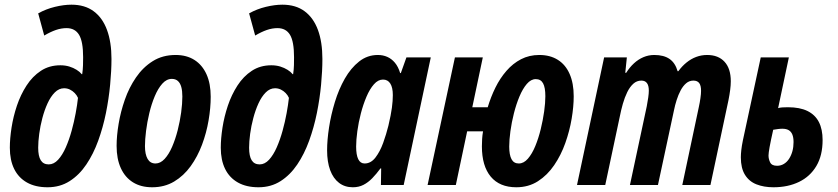

<svg xmlns="http://www.w3.org/2000/svg" viewBox="-20 -790 3579 820"><path d="M183.1 9.8Q131.3 9.8 95.2 -10.5Q59.1 -30.8 40.5 -68.6Q22 -106.4 22 -159.2Q22 -197.8 29.3 -244.9Q36.6 -292 52.2 -338.6Q67.9 -385.3 93.3 -424.6Q118.7 -463.9 154.5 -487.5Q190.4 -511.2 237.8 -511.2Q258.3 -511.2 275.9 -505.9Q293.5 -500.5 307.1 -491.9Q320.8 -483.4 329.1 -473.1H331.1Q334 -492.7 334.5 -511.5Q335 -530.3 335 -545.9Q335 -612.8 317.6 -641.4Q300.3 -669.9 264.2 -669.9Q241.7 -669.9 218.5 -661.9Q195.3 -653.8 168.9 -638.2L143.1 -732.9Q176.3 -751.5 214.4 -760.7Q252.4 -770 285.2 -770Q342.3 -770 380.1 -741.9Q418 -713.9 437 -662.1Q456.1 -610.4 456.1 -538.1Q456.1 -488.3 450.4 -428.5Q444.8 -368.7 432.4 -307.1Q419.9 -245.6 399.4 -189Q378.9 -132.3 348.6 -87.4Q318.4 -42.5 277.3 -16.4Q236.3 9.8 183.1 9.8ZM188 -87.9Q210 -87.9 228.3 -107.9Q246.6 -127.9 261 -160.6Q275.4 -193.4 285.9 -231.4Q296.4 -269.5 303.2 -306.6Q310.1 -343.8 313 -372.1Q308.1 -383.3 299.1 -392.6Q290 -401.9 278.6 -407.5Q267.1 -413.1 253.9 -413.1Q231.9 -413.1 214.1 -395.3Q196.3 -377.4 183.1 -348.6Q169.9 -319.8 160.9 -285.6Q151.9 -251.5 147.5 -218.3Q143.1 -185.1 143.1 -159.2Q143.1 -123 154.1 -105.5Q165 -87.9 188 -87.9Z M629.9 9.8Q582 9.8 548.1 -11.2Q514.2 -32.2 496.1 -71.8Q478 -111.3 478 -167Q478 -209.5 486.6 -261Q495.1 -312.5 513.2 -364.3Q531.2 -416 560.8 -459.2Q590.3 -502.4 632.3 -528.8Q674.3 -555.2 730 -555.2Q777.3 -555.2 810.8 -533.7Q844.2 -512.2 862.1 -472.4Q879.9 -432.6 879.9 -377Q879.9 -329.1 870.8 -275.9Q861.8 -222.7 842.8 -171.9Q823.7 -121.1 794.2 -80.1Q764.6 -39.1 723.6 -14.6Q682.6 9.8 629.9 9.8ZM644 -91.8Q665 -91.8 683.1 -111.3Q701.2 -130.9 715.1 -163.1Q729 -195.3 738.8 -233.6Q748.5 -272 753.7 -309.8Q758.8 -347.7 758.8 -377.9Q758.8 -401.9 754.2 -418.7Q749.5 -435.5 739.5 -444.3Q729.5 -453.1 713.9 -453.1Q691.4 -453.1 673.1 -432.6Q654.8 -412.1 640.9 -378.9Q627 -345.7 617.7 -306.9Q608.4 -268.1 603.8 -231Q599.1 -193.8 599.1 -166Q599.1 -130.9 610.4 -111.3Q621.6 -91.8 644 -91.8Z M1084 9.8Q1032.2 9.8 996.1 -10.5Q960 -30.8 941.4 -68.6Q922.9 -106.4 922.9 -159.2Q922.9 -197.8 930.2 -244.9Q937.5 -292 953.1 -338.6Q968.8 -385.3 994.1 -424.6Q1019.5 -463.9 1055.4 -487.5Q1091.3 -511.2 1138.7 -511.2Q1159.2 -511.2 1176.8 -505.9Q1194.3 -500.5 1208 -491.9Q1221.7 -483.4 1230 -473.1H1231.9Q1234.9 -492.7 1235.4 -511.5Q1235.8 -530.3 1235.8 -545.9Q1235.8 -612.8 1218.5 -641.4Q1201.2 -669.9 1165 -669.9Q1142.6 -669.9 1119.4 -661.9Q1096.2 -653.8 1069.8 -638.2L1043.9 -732.9Q1077.1 -751.5 1115.2 -760.7Q1153.3 -770 1186 -770Q1243.2 -770 1281 -741.9Q1318.8 -713.9 1337.9 -662.1Q1356.9 -610.4 1356.9 -538.1Q1356.9 -488.3 1351.3 -428.5Q1345.7 -368.7 1333.3 -307.1Q1320.8 -245.6 1300.3 -189Q1279.8 -132.3 1249.5 -87.4Q1219.2 -42.5 1178.2 -16.4Q1137.2 9.8 1084 9.8ZM1088.9 -87.9Q1110.8 -87.9 1129.2 -107.9Q1147.5 -127.9 1161.9 -160.6Q1176.3 -193.4 1186.8 -231.4Q1197.3 -269.5 1204.1 -306.6Q1210.9 -343.8 1213.9 -372.1Q1209 -383.3 1200 -392.6Q1190.9 -401.9 1179.4 -407.5Q1168 -413.1 1154.8 -413.1Q1132.8 -413.1 1115 -395.3Q1097.2 -377.4 1084 -348.6Q1070.8 -319.8 1061.8 -285.6Q1052.7 -251.5 1048.3 -218.3Q1043.9 -185.1 1043.9 -159.2Q1043.9 -123 1054.9 -105.5Q1065.9 -87.9 1088.9 -87.9Z M1486.8 9.8Q1452.6 9.8 1428 -9Q1403.3 -27.8 1390.1 -63.2Q1377 -98.6 1377 -147.9Q1377 -191.9 1385.3 -245.8Q1393.6 -299.8 1410.2 -354.2Q1426.8 -408.7 1452.6 -454.1Q1478.5 -499.5 1513.7 -527.3Q1548.8 -555.2 1593.8 -555.2Q1615.7 -555.2 1634 -547.1Q1652.3 -539.1 1666.5 -522.2Q1680.7 -505.4 1689 -478H1691.9L1715.8 -544.9H1819.8L1704.1 0H1606.9L1607.9 -70.8H1605Q1587.4 -46.9 1569.8 -28.8Q1552.2 -10.7 1532.2 -0.5Q1512.2 9.8 1486.8 9.8ZM1537.1 -91.8Q1564 -91.8 1583.5 -117.2Q1603 -142.6 1616.5 -179.9Q1629.9 -217.3 1638.7 -252.9Q1649.9 -300.3 1653.8 -330.1Q1657.7 -359.9 1657.7 -383.8Q1657.7 -416 1647 -433.1Q1636.2 -450.2 1615.7 -450.2Q1594.7 -450.2 1576.9 -429.9Q1559.1 -409.7 1545.2 -377Q1531.2 -344.2 1521.2 -305.7Q1511.2 -267.1 1506.1 -229.7Q1501 -192.4 1501 -164.1Q1501 -128.4 1510 -110.1Q1519 -91.8 1537.1 -91.8Z M2185.1 9.8Q2113.8 9.8 2075.9 -35.6Q2038.1 -81.1 2038.1 -165Q2038.1 -180.2 2039.1 -196.3Q2040 -212.4 2043 -229H1975.1L1926.8 0H1806.2L1922.9 -544.9H2042L1997.1 -332H2063Q2076.2 -376 2095.9 -416Q2115.7 -456.1 2143.1 -487.5Q2170.4 -519 2205.3 -537.1Q2240.2 -555.2 2283.2 -555.2Q2329.6 -555.2 2362.5 -534.4Q2395.5 -513.7 2412.8 -474.1Q2430.2 -434.6 2430.2 -378.9Q2430.2 -335 2421.4 -282.7Q2412.6 -230.5 2394.3 -179Q2376 -127.4 2346.9 -84.7Q2317.9 -42 2277.6 -16.1Q2237.3 9.8 2185.1 9.8ZM2195.8 -91.8Q2216.8 -91.8 2234.6 -112.3Q2252.4 -132.8 2266.1 -166Q2279.8 -199.2 2289.3 -238Q2298.8 -276.9 2304 -314Q2309.1 -351.1 2309.1 -378.9Q2309.1 -416.5 2299.3 -434.3Q2289.6 -452.1 2268.1 -452.1Q2247.6 -452.1 2230 -431.6Q2212.4 -411.1 2198.5 -377.9Q2184.6 -344.7 2174.8 -305.9Q2165 -267.1 2159.9 -229.7Q2154.8 -192.4 2154.8 -164.1Q2154.8 -128.4 2164.6 -110.1Q2174.3 -91.8 2195.8 -91.8Z M2444.3 0 2560.1 -544.9H2657.2L2650.4 -479H2654.3Q2668.9 -502.4 2687.5 -519.5Q2706.1 -536.6 2728 -545.9Q2750 -555.2 2774.4 -555.2Q2814.9 -555.2 2839.4 -538.3Q2863.8 -521.5 2874 -485.8H2877Q2892.6 -507.3 2911.9 -522.9Q2931.2 -538.6 2953.4 -546.9Q2975.6 -555.2 3000 -555.2Q3047.9 -555.2 3074.5 -526.1Q3101.1 -497.1 3101.1 -442.9Q3101.1 -426.3 3098.4 -405.5Q3095.7 -384.8 3091.3 -362.8L3014.2 0H2894L2964.4 -332Q2968.8 -352.1 2971.4 -370.6Q2974.1 -389.2 2974.1 -401.9Q2974.1 -424.8 2966.1 -435.3Q2958 -445.8 2941.4 -445.8Q2923.8 -445.8 2910.4 -434.3Q2897 -422.9 2887 -404.1Q2877 -385.3 2869.9 -363Q2862.8 -340.8 2858.4 -318.8L2790 0H2670.4L2742.2 -335.9Q2746.1 -355.5 2748.5 -373.3Q2751 -391.1 2751 -402.8Q2751 -424.8 2742.9 -435.3Q2734.9 -445.8 2719.2 -445.8Q2699.7 -445.8 2684.8 -432.4Q2669.9 -418.9 2658.9 -396.5Q2647.9 -374 2640.1 -346.7Q2632.3 -319.3 2627 -292L2564.9 0Z M3283.2 9.8Q3242.2 9.8 3210.7 -2.7Q3179.2 -15.1 3161.6 -43.5Q3144 -71.8 3144 -118.2Q3144 -131.8 3146 -149.4Q3147.9 -167 3152.8 -190.9L3229 -544.9H3349.1L3303.2 -328.1Q3310.1 -330.6 3321.3 -331.3Q3332.5 -332 3345.2 -332Q3396 -332 3428.7 -315.9Q3461.4 -299.8 3477.3 -268.8Q3493.2 -237.8 3493.2 -191.9Q3493.2 -126 3466.6 -81.1Q3439.9 -36.1 3392.6 -13.2Q3345.2 9.8 3283.2 9.8ZM3298.8 -82Q3314.9 -82 3328.1 -90.1Q3341.3 -98.1 3350.3 -112.3Q3359.4 -126.5 3364.3 -144.5Q3369.1 -162.6 3369.1 -183.1Q3369.1 -202.6 3364 -215.3Q3358.9 -228 3348.4 -234.1Q3337.9 -240.2 3321.3 -240.2Q3312 -240.2 3302 -238.8Q3292 -237.3 3282.2 -235.8Q3271.5 -188 3266.8 -161.9Q3262.2 -135.7 3262.2 -126Q3262.2 -110.4 3269.3 -96.2Q3276.4 -82 3298.8 -82Z"/></svg>

Font: Open Sans Condensed
Style: Italic
Weight: 400
Width: 3
Italic angle: -12°
Designer: Monotype Design Team
Foundry: Monotype Imaging Inc.
Version: Version 3.000